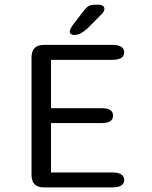

<svg xmlns="http://www.w3.org/2000/svg" viewBox="-20 -814 659 834"><path d="M519.5 -587Q519.5 -554 467 -554H201.5V-344H422Q448 -344 459.5 -335.8Q471 -327.5 471 -312Q471 -296.5 459.5 -288Q448 -279.5 422 -279.5H201.5V-65H467Q519.5 -65 519.5 -32Q519.5 0 467 0H171Q117 0 117 -54V-565Q117 -619 171 -619H467Q519.5 -619 519.5 -587ZM301 -662Q294.5 -662 288.8 -665.8Q283 -669.5 283 -677Q283 -687.5 299 -709L341 -763.5Q354 -781 364.2 -787.2Q374.5 -793.5 394.5 -793.5H409Q420 -793.5 426.8 -788.5Q433.5 -783.5 433.5 -775.5Q433.5 -764 420 -751L359.5 -690Q344 -676 330 -669Q316 -662 301 -662Z"/></svg>

Font: Sono Monospace
Style: Regular
Weight: 400
Designer: Tyler Finck
Foundry: Tyler Finck
Version: Version 2.112